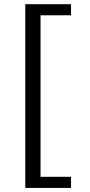

<svg xmlns="http://www.w3.org/2000/svg" viewBox="-20 -795 432 920"><path d="M101.1 105.5V-774.9H320.3V-721.7H174.3V52.2H320.3V105.5Z"/></svg>

Font: Comme Light
Style: Regular
Weight: 300
Version: Version 1.000;gftools[0.9.27]